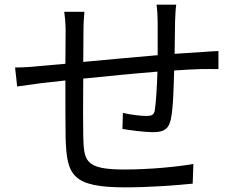

<svg xmlns="http://www.w3.org/2000/svg" viewBox="-20 -791 1040 828"><path d="M45 -500 54 -418C81 -422 124 -428 155 -432L262 -444C262 -344 262 -238 263 -195C268 -36 290 17 521 17C622 17 744 8 811 1L814 -84C749 -72 625 -60 517 -60C344 -60 342 -98 339 -206C338 -245 338 -349 339 -452C439 -462 556 -474 659 -482C657 -419 653 -351 648 -318C645 -295 634 -291 610 -291C587 -291 544 -296 510 -304L508 -235C535 -230 604 -221 640 -221C686 -221 708 -234 717 -278C727 -325 729 -414 731 -487C775 -490 813 -492 843 -493C868 -493 906 -494 922 -493V-571C898 -570 870 -568 844 -566L733 -559L735 -699C736 -720 737 -754 740 -771H655C658 -754 660 -718 660 -696V-553C553 -544 437 -533 339 -524L340 -659C340 -690 342 -717 344 -740H257C261 -709 263 -686 263 -655L262 -516L149 -506C113 -502 76 -500 45 -500Z"/></svg>

Font: Noto Sans CJK HK
Style: Regular
Weight: 400
Designer: Ryoko NISHIZUKA 西塚涼子 (kana, bopomofo & ideographs); Paul D. Hunt (Latin, Greek & Cyrillic); Sandoll Communications 산돌커뮤니
Foundry: Adobe
Version: Version 2.004;hotconv 1.0.118;makeotfexe 2.5.65603